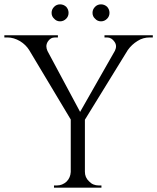

<svg xmlns="http://www.w3.org/2000/svg" viewBox="-30 -862 722 882"><path d="M274 -776C281 -783 285 -792 285 -803C285 -814 281 -823 274 -831C266 -838 257 -842 246 -842C235 -842 226 -838 219 -831C211 -823 207 -814 207 -803C207 -792 211 -783 219 -776C226 -768 235 -764 246 -764C257 -764 266 -768 274 -776ZM462 -776C469 -783 473 -792 473 -803C473 -814 469 -823 462 -831C454 -838 445 -842 434 -842C423 -842 414 -838 407 -831C399 -823 395 -814 395 -803C395 -792 399 -783 407 -776C414 -768 423 -764 434 -764C445 -764 454 -768 462 -776ZM672 -700C672 -700 450 -700 450 -700C450 -700 450 -690 450 -690C450 -690 462 -690 462 -690C462 -690 462 -690 462 -690C476 -690 487 -683 496 -670C496 -670 496 -670 496 -670C501 -663 503 -656 503 -649C503 -642 501 -636 498 -629C498 -629 338 -348 338 -348C338 -348 188 -628 188 -628C188 -628 188 -628 188 -628C185 -635 183 -642 183 -649C183 -656 185 -663 189 -670C189 -670 189 -670 189 -670C197 -683 208 -690 223 -690C223 -690 236 -690 236 -690C236 -690 236 -700 236 -700C236 -700 -10 -700 -10 -700C-10 -700 -10 -690 -10 -690C-10 -690 4 -690 4 -690C4 -690 4 -690 4 -690C24 -690 43 -684 62 -673C80 -662 94 -648 104 -632C104 -632 295 -313 295 -313C295 -313 295 -72 295 -72C295 -72 295 -72 295 -72C294 -55 288 -40 276 -28C263 -16 248 -10 231 -10C231 -10 218 -10 218 -10C218 -10 218 0 218 0C218 0 436 0 436 0C436 0 436 -10 436 -10C436 -10 424 -10 424 -10C424 -10 424 -10 424 -10C406 -10 391 -16 379 -29C366 -41 360 -56 360 -73C360 -73 360 -312 360 -312C360 -312 557 -632 557 -632C557 -632 557 -632 557 -632C569 -649 584 -663 602 -674C619 -685 638 -690 658 -690C658 -690 672 -690 672 -690C672 -690 672 -700 672 -700Z"/></svg>

Font: Cinzel Utterance
Style: Regular
Weight: 500
Designer: Natanael Gama
Foundry: ""
Version: ""